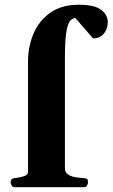

<svg xmlns="http://www.w3.org/2000/svg" viewBox="-20 -783 471 803"><path d="M41 0Q32.7 0 28.6 -7.3Q24.4 -14.6 24.4 -20Q24.4 -36.1 40.5 -38.1Q58.6 -39.6 77.9 -45.2Q97.2 -50.8 97.2 -64.5V-525.4Q97.2 -587.9 120.1 -642.1Q143.1 -696.3 190.2 -729.7Q237.3 -763.2 309.1 -763.2Q376 -763.2 403.3 -741.7Q430.7 -720.2 430.7 -691.4Q430.7 -671.4 422.9 -655.8Q415 -640.1 402.1 -631.3Q389.2 -622.6 373 -622.6Q373 -622.6 370.4 -623Q367.7 -623.5 367.7 -624L295.4 -707.5Q282.7 -707.5 272.7 -695.1Q262.7 -682.6 257.1 -647Q251.5 -611.3 251.5 -540.5V-80.6Q251.5 -62 264.6 -53.2Q277.8 -44.4 296.4 -41.7Q314.9 -39.1 330.6 -38.1Q340.8 -37.1 344.5 -34.2Q348.1 -31.2 348.1 -20Q348.1 -14.6 344 -7.3Q339.8 0 331.5 0Z"/></svg>

Font: Gelasio
Style: Regular
Weight: 400
Designer: Eben Sorkin
Foundry: Eben Sorkin
Version: Version 1.008